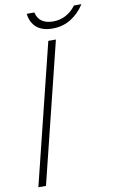

<svg xmlns="http://www.w3.org/2000/svg" viewBox="-105 -1038 657 1092"><g transform="rotate(-10 223.5 -491.5)"><path d="M269 -810.1 68.8 0H24.9L225.1 -810.1ZM403.8 -982.9H446.8Q414.6 -932.6 367.7 -903.8Q320.8 -875 262.2 -875Q202.6 -875 169.7 -903.6Q136.7 -932.1 130.9 -982.9H174.8Q190.9 -914.1 272 -914.1Q351.1 -914.1 403.8 -982.9Z"/></g></svg>

Font: Sinkin Sans 200 X Light Italic
Style: Regular
Weight: 200
Italic angle: -112°
Designer: Keith Bates
Foundry: K-Type
Version: Sinkin Sans (version 1.0)  by Keith Bates   •   © 2014   www